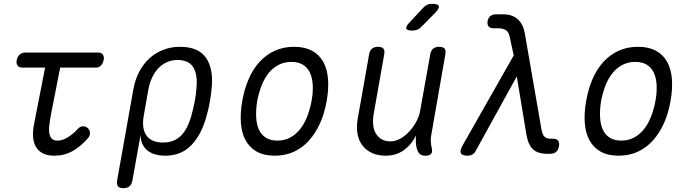

<svg xmlns="http://www.w3.org/2000/svg" viewBox="-20 -805 3640 1005"><path d="M494 -530Q511 -530 518.5 -519Q526 -508 522.5 -490.5Q519 -473 508.5 -462Q498 -451 480 -451H295L249 -217Q241 -176 238 -148.5Q235 -121 239 -103.5Q243 -86 253 -77.5Q263 -69 280 -69Q307 -69 334.5 -86Q362 -103 385 -128Q399 -144 413.5 -144Q428 -144 439 -135Q450 -125 451 -109.5Q452 -94 439 -80Q419 -58 399.5 -41.5Q380 -25 359 -13.5Q338 -2 314.5 4Q291 10 264 10Q229 10 205 -2Q181 -14 168 -36.5Q155 -59 153 -90Q151 -121 159 -159L216 -451H98Q80 -451 72 -462Q64 -473 67.5 -490.5Q71 -508 82.5 -519Q94 -530 111 -530Z M626 180Q606 180 598 170.5Q590 161 593 140L678 -337Q687 -388 708.5 -429Q730 -470 761.5 -499Q793 -528 834 -544Q875 -560 922 -560Q1016 -560 1056 -505.5Q1096 -451 1089 -357Q1086 -317 1079 -275.5Q1072 -234 1060 -194Q1034 -99 981 -44.5Q928 10 845 10Q784 10 750 -19Q716 -48 716 -99L673 140Q669 161 657.5 170.5Q646 180 626 180ZM833 -59Q892 -59 927 -94.5Q962 -130 981 -197Q992 -236 999.5 -275.5Q1007 -315 1009 -353Q1014 -418 990.5 -454.5Q967 -491 909 -491Q880 -491 854.5 -480Q829 -469 809.5 -448.5Q790 -428 776 -398.5Q762 -369 756 -333L732 -197Q721 -131 747 -95Q773 -59 833 -59Z M1418 10Q1362 10 1324.5 -11Q1287 -32 1266 -70Q1245 -108 1241 -160.5Q1237 -213 1248 -276Q1259 -339 1281.5 -391Q1304 -443 1338 -480.5Q1372 -518 1417.5 -539Q1463 -560 1520 -560Q1576 -560 1614 -539Q1652 -518 1672.5 -480.5Q1693 -443 1697 -391Q1701 -339 1690 -277Q1679 -213 1655.5 -160.5Q1632 -108 1598 -70Q1564 -32 1519 -11Q1474 10 1418 10ZM1432 -69Q1468 -69 1497 -84Q1526 -99 1548.5 -126Q1571 -153 1586.5 -191.5Q1602 -230 1611 -277Q1619 -322 1617 -359.5Q1615 -397 1602.5 -424Q1590 -451 1566 -466Q1542 -481 1505 -481Q1469 -481 1439.5 -466Q1410 -451 1387.5 -424Q1365 -397 1350 -359Q1335 -321 1326 -275Q1319 -229 1321 -191Q1323 -153 1335.5 -126Q1348 -99 1372 -84Q1396 -69 1432 -69Z M2208 10Q2187 10 2176.5 0Q2166 -10 2161 -30Q2157 -46 2156.5 -62.5Q2156 -79 2158 -96Q2133 -47 2093 -18.5Q2053 10 1998 10Q1958 10 1927.5 -4Q1897 -18 1877.5 -43Q1858 -68 1851.5 -103Q1845 -138 1852 -181L1912 -520Q1916 -541 1927.5 -550.5Q1939 -560 1959 -560Q1979 -560 1987 -550.5Q1995 -541 1991 -520L1935 -203Q1931 -176 1933.5 -151Q1936 -126 1947 -107Q1958 -88 1977 -76.5Q1996 -65 2024 -65Q2051 -65 2077.5 -80.5Q2104 -96 2125 -119.5Q2146 -143 2160.5 -171Q2175 -199 2179 -224L2232 -520Q2236 -541 2247.5 -550.5Q2259 -560 2279 -560Q2299 -560 2307 -550.5Q2315 -541 2311 -520L2237 -96Q2234 -80 2235 -63Q2236 -46 2240 -30Q2245 -10 2236.5 0Q2228 10 2208 10ZM2188 -667Q2177 -655 2165 -650Q2153 -645 2139 -645Q2110 -645 2106.5 -655.5Q2103 -666 2125 -689L2192 -761Q2202 -773 2214.5 -779Q2227 -785 2242 -785Q2273 -785 2277 -773.5Q2281 -762 2258 -738Z M2471 -17Q2464 -3 2453 3.5Q2442 10 2427 10Q2399 10 2392.5 -3Q2386 -16 2401 -43L2669 -515L2647 -616Q2642 -639 2626.5 -648Q2611 -657 2587 -657H2563Q2545 -657 2537.5 -666.5Q2530 -676 2532 -694Q2536 -712 2547 -721Q2558 -730 2576 -730H2613Q2663 -730 2691 -703.5Q2719 -677 2727 -631L2814 -129Q2819 -100 2830 -89.5Q2841 -79 2861 -79H2873Q2893 -79 2901 -69.5Q2909 -60 2906 -40Q2902 -19 2890.5 -9.5Q2879 0 2859 0H2843Q2795 0 2769.5 -24Q2744 -48 2735 -103L2685 -405Z M3218 10Q3162 10 3124.5 -11Q3087 -32 3066 -70Q3045 -108 3041 -160.5Q3037 -213 3048 -276Q3059 -339 3081.5 -391Q3104 -443 3138 -480.5Q3172 -518 3217.5 -539Q3263 -560 3320 -560Q3376 -560 3414 -539Q3452 -518 3472.5 -480.5Q3493 -443 3497 -391Q3501 -339 3490 -277Q3479 -213 3455.5 -160.5Q3432 -108 3398 -70Q3364 -32 3319 -11Q3274 10 3218 10ZM3232 -69Q3268 -69 3297 -84Q3326 -99 3348.5 -126Q3371 -153 3386.5 -191.5Q3402 -230 3411 -277Q3419 -322 3417 -359.5Q3415 -397 3402.5 -424Q3390 -451 3366 -466Q3342 -481 3305 -481Q3269 -481 3239.5 -466Q3210 -451 3187.5 -424Q3165 -397 3150 -359Q3135 -321 3126 -275Q3119 -229 3121 -191Q3123 -153 3135.5 -126Q3148 -99 3172 -84Q3196 -69 3232 -69Z"/></svg>

Font: Maple Mono Light
Style: Italic
Weight: 300
Italic angle: -10°
Monospace: yes
Designer: subframe7536
Version: Version 7.000